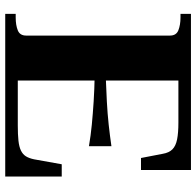

<svg xmlns="http://www.w3.org/2000/svg" viewBox="-28 -722 750 734"><g transform="rotate(90 347.0 -355.0)"><path d="M655 -216V0H33V-40H47Q76 -40 96 -48Q116 -56 116 -80V-630Q116 -654 95.5 -662Q75 -670 47 -670H33V-710H630V-519H584L568 -602Q564 -626 551 -639Q538 -652 513 -657Q488 -662 448 -662H288V-48H460Q494 -48 517.5 -50.5Q541 -53 555.5 -60Q570 -67 577.5 -79Q585 -91 589 -110L608 -216ZM267 -384Q322 -386 368.5 -388.5Q415 -391 456.5 -395.5Q498 -400 539 -406V-320Q498 -327 456.5 -331Q415 -335 368.5 -338Q322 -341 267 -342Z"/></g></svg>

Font: Roboto Serif 120pt Expanded SemiBold
Style: Regular
Weight: 600
Width: 7
Designer: Greg Gazdowicz
Foundry: Commercial Type
Version: Version 1.008